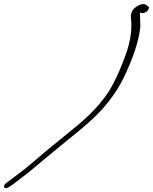

<svg xmlns="http://www.w3.org/2000/svg" viewBox="-157 -696 764 959"><path d="M-123 216C-150 235 -135 256 -107 235L-94 226C-64 202 -32 180 4 150C47 114 98 71 141 36C212 -23 286 -77 351 -148C398 -200 433 -252 458 -302C505 -398 536 -488 544 -561C544 -588 542 -611 542 -634C551 -625 579 -633 586 -653C587 -658 588 -661 584 -663C573 -674 561 -681 537 -670C484 -644 498 -606 499 -584C501 -539 493 -485 472 -426C452 -370 426 -305 387 -240C327 -149 254 -88 180 -29C116 22 47 80 -16 134C-50 162 -82 185 -111 207Z"/></svg>

Font: Stray Cat
Style: UltObl
Weight: 400
Version: Version 1.0